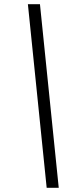

<svg xmlns="http://www.w3.org/2000/svg" viewBox="-20 -730 353 910"><path d="M258.4 160 169.4 -710H112.2L201.2 160H258.4Z"/></svg>

Font: Source Serif Variable
Style: Italic
Weight: 389
Italic angle: -12°
Designer: Frank Grießhammer
Foundry: Adobe Systems Incorporated
Version: Version 3.001;hotconv 1.0.111;makeotfexe 2.5.65597